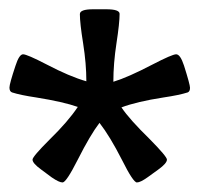

<svg xmlns="http://www.w3.org/2000/svg" viewBox="-20 -773 471 406"><path d="M269.5 -387.2Q261.7 -387.2 237.8 -435.1Q212.4 -484.9 190.4 -513.2Q170.9 -487.8 144.5 -435.5Q120.1 -387.2 112.3 -387.2Q105 -387.2 89.4 -397.9L66.9 -414.6Q48.8 -427.7 48.8 -435.5Q48.8 -441.9 85 -478Q124 -516.1 144.5 -546.9Q114.3 -557.6 56.6 -566.9Q23.4 -571.8 5.4 -577.6Q0 -579.6 0 -587.9Q0 -595.7 12.7 -633.8Q20.5 -658.2 28.8 -658.2Q37.1 -658.2 78.6 -636.7Q127 -611.3 162.6 -601.1Q162.6 -638.2 155.8 -681.2Q148.9 -724.1 148.9 -743.2Q148.9 -753.4 176.8 -753.4H204.6Q232.9 -753.4 232.9 -743.7Q232.9 -724.6 226.3 -681.6Q219.7 -638.7 219.7 -600.1Q250.5 -609.4 302.7 -636.7Q344.2 -658.2 352.5 -658.2Q361.3 -658.2 369.1 -634.3Q381.8 -594.2 381.8 -587.4Q381.8 -579.6 377 -577.6Q358.9 -571.8 325.7 -566.9Q269 -558.1 236.8 -545.9Q253.9 -520.5 296.9 -478.5Q333 -441.9 333 -435.5Q333 -427.7 314.9 -414.6L292.5 -398.4Q276.9 -387.2 269.5 -387.2Z"/></svg>

Font: ALMAS
Style: Bold
Weight: 700
Designer: ALMAS Font/ by Husham Jawad Kadhim, derived from the Bainsely font by/ Paul James MIller
Foundry: High-Logic / Made with FontCreator
Version: Version 1.411;September 19, 2021;FontCreator 14.0.0.2814 32-